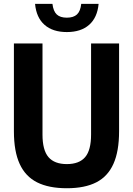

<svg xmlns="http://www.w3.org/2000/svg" viewBox="-20 -965 688 994"><path d="M52 -285.5V-740H200V-268.5Q200 -187.5 231 -151.5Q262 -115.5 326 -115.5Q390 -115.5 420.8 -151.5Q451.5 -187.5 451.5 -268.5V-740H596.5V-285.5Q596.5 -181.5 567.2 -116.5Q538 -51.5 478.5 -21Q419 9.5 326 9.5Q232.5 9.5 172 -21Q111.5 -51.5 81.8 -116.5Q52 -181.5 52 -285.5ZM161.5 -945H251.5Q256 -907 273.8 -890.2Q291.5 -873.5 326 -873.5Q360.5 -873.5 378.5 -890.2Q396.5 -907 400.5 -945H490.5Q484 -874 441.5 -836.5Q399 -799 326 -799Q253 -799 210.5 -836.5Q168 -874 161.5 -945Z"/></svg>

Font: Encode Sans Condensed
Style: Bold
Weight: 700
Width: 3
Designer: Multiple Designers
Foundry: Impallari Type
Version: Version 2.000